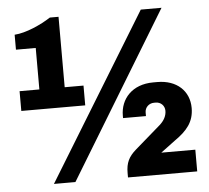

<svg xmlns="http://www.w3.org/2000/svg" viewBox="-50 -740 865 793"><g transform="rotate(-5 382.5 -343.0)"><path d="M221 -686H185C145 -660 82 -631 34 -628V-566H116V-394H34V-312H299V-394H221ZM648 -686H562L142 0H231ZM604 -382H587C499 -382 450 -325 450 -256V-246H545V-261C545 -282 562 -298 583 -298H590C611 -298 627 -282 627 -261C627 -240 617 -221 598 -204L492 -112C461 -85 449 -60 449 -19V0H736V-90H595L654 -134C706 -170 736 -205 736 -263C736 -334 684 -382 604 -382Z"/></g></svg>

Font: Chivo Light
Style: Bold
Weight: 900
Designer: Hector Gatti
Foundry: Omnibus-Type
Version: Version 1.003;PS 001.003;hotconv 1.0.70;makeotf.lib2.5.58329